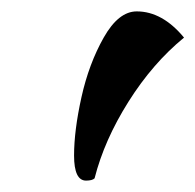

<svg xmlns="http://www.w3.org/2000/svg" viewBox="-20 -715 343 337"><path d="M303 -649Q248 -604 205.5 -536.5Q163 -469 146 -402Q142 -398 131 -398Q110 -398 110 -442Q110 -486 123 -544.5Q136 -603 162 -649Q188 -695 220 -695Q265 -695 303 -649Z"/></svg>

Font: Clara
Style: Regular
Weight: 400
Designer: Proyecto DEMO
Foundry: Proyecto DEMO
Version: Version 1.002